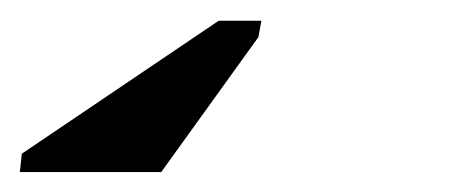

<svg xmlns="http://www.w3.org/2000/svg" viewBox="-103 45 457 189"><path d="M154.3 65.4 151.4 81.5 55.7 214.4H-83.5L-81.5 196.3L112.3 65.4Z"/></svg>

Font: Tinos
Style: Bold Italic
Weight: 700
Italic angle: -16.333°
Designer: Steve Matteson
Foundry: Monotype Imaging Inc.
Version: Version 1.23